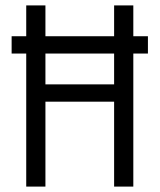

<svg xmlns="http://www.w3.org/2000/svg" viewBox="-20 -690 590 710"><path d="M77 0V-492H23V-556H77V-670H148V-556H402V-670H473V-556H527V-492H473V0H402V-314H148V0ZM148 -378H402V-492H148Z"/></svg>

Font: Lode
Style: Regular
Weight: 400
Monospace: yes
Designer: Belleve Invis
Foundry: Belleve Invis
Version: Version 29.2.0; ttfautohint (v1.8.3)